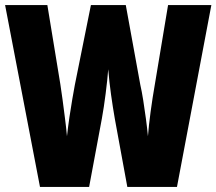

<svg xmlns="http://www.w3.org/2000/svg" viewBox="-20 -800 850 754"><path d="M810 -780 675 -66H480L431 -333Q423 -379 416 -429Q409 -479 405 -528Q402 -488 395 -433Q388 -378 380 -334L330 -66H137L0 -780H166L217 -469Q221 -445 225.5 -410Q230 -375 235 -337Q240 -299 243 -265Q247 -301 252.5 -339Q258 -377 264 -411Q270 -445 274 -467L337 -780H474L531 -467Q537 -441 542.5 -406Q548 -371 553 -334Q558 -297 561 -265Q564 -306 571.5 -361.5Q579 -417 588 -468L640 -780Z"/></svg>

Font: Noto Sans Malayalam UI ExtraCondensed Black
Style: Regular
Weight: 900
Width: 2
Designer: Jelle Bosma - Monotype Design Team
Foundry: Monotype Imaging Inc.
Version: Version 2.104; ttfautohint (v1.8.4.7-5d5b)